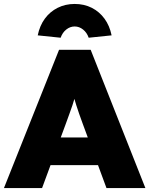

<svg xmlns="http://www.w3.org/2000/svg" viewBox="-32 -952 756 972"><path d="M-12 0 267 -700H427L704 0H507L387 -325Q377 -352 369 -375Q361 -398 354 -420Q347 -442 340.5 -465Q334 -488 329 -515L361 -516Q355 -487 348.5 -464Q342 -441 335 -420Q328 -399 319.5 -376Q311 -353 301 -325L181 0ZM124 -116 183 -256H507L562 -116ZM159 -773Q169 -822 195 -857.5Q221 -893 260 -912.5Q299 -932 346 -932Q394 -932 432.5 -912.5Q471 -893 497 -857.5Q523 -822 533 -773L417 -761Q408 -787 388.5 -802.5Q369 -818 346 -818Q323 -818 303.5 -802.5Q284 -787 275 -761Z"/></svg>

Font: Mach ExtraBold
Style: Regular
Weight: 800
Version: Version 1.002